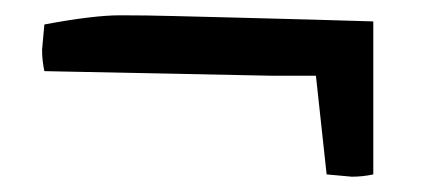

<svg xmlns="http://www.w3.org/2000/svg" viewBox="-20 -331 558 251"><path d="M38 -299Q102 -311 137 -311Q172 -311 208.5 -310Q245 -309 288 -308Q406 -305 468 -303V-103Q454 -100 440 -100L407 -103L393 -232H335L38 -238Q35 -252 35 -266Z"/></svg>

Font: Inika
Style: Regular
Weight: 400
Designer: Constanza Artigas Preller
Foundry: Constanza Artigas Preller
Version: Version 1.001